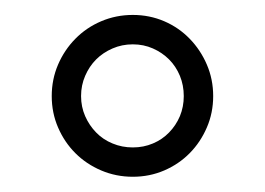

<svg xmlns="http://www.w3.org/2000/svg" viewBox="-20 -713 348 252"><path d="M221.2 -586.9Q221.2 -601.1 216.1 -613.5Q210.9 -626 201.9 -635Q192.9 -644 180.7 -649.4Q168.5 -654.8 154.3 -654.8Q140.1 -654.8 127.7 -649.4Q115.2 -644 106.2 -635Q97.2 -626 91.8 -613.5Q86.4 -601.1 86.4 -586.9Q86.4 -572.8 91.8 -560.5Q97.2 -548.3 106.2 -539.1Q115.2 -529.8 127.7 -524.7Q140.1 -519.5 154.3 -519.5Q168.5 -519.5 180.7 -524.7Q192.9 -529.8 201.9 -539.1Q210.9 -548.3 216.1 -560.5Q221.2 -572.8 221.2 -586.9ZM259.8 -586.9Q259.8 -564.9 251.5 -545.7Q243.2 -526.4 229 -512Q214.8 -497.6 195.6 -489.3Q176.3 -481 154.3 -481Q132.3 -481 112.8 -489.3Q93.3 -497.6 78.9 -512Q64.5 -526.4 56.2 -545.7Q47.9 -564.9 47.9 -586.9Q47.9 -608.9 56.2 -628.2Q64.5 -647.5 78.9 -662.1Q93.3 -676.8 112.8 -685.1Q132.3 -693.4 154.3 -693.4Q176.3 -693.4 195.6 -685.1Q214.8 -676.8 229 -662.1Q243.2 -647.5 251.5 -628.2Q259.8 -608.9 259.8 -586.9Z"/></svg>

Font: Doulos SIL Phon
Style: Regular
Weight: 400
Designer: Walt Agee, Victor Gaultney, Peter Martin, Debbi Hosken, Becca Hirsbrunner
Foundry: SIL International
Version: Version 5.000